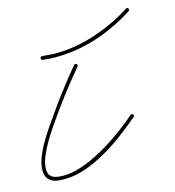

<svg xmlns="http://www.w3.org/2000/svg" viewBox="-121 -545 556 611"><g transform="rotate(-15 157.0 -239.5)"><path d="M18.9 -2.6Q7.8 -2.6 -3.3 -3.9Q-14.3 -5.2 -23.1 -10.1Q-31.9 -15 -37.1 -24.1Q-42.3 -33.2 -42.3 -48.2Q-42.3 -67.7 -33.5 -90.2Q-24.7 -112.6 -11.4 -135.4Q2 -158.2 16.9 -179.7Q31.9 -201.2 44.3 -218.8Q61.8 -244.1 79.1 -266.9Q96.4 -289.7 110.4 -307.3Q124.3 -324.9 133.1 -335.3Q141.9 -345.7 141.9 -345.7Q142.6 -347.7 146.5 -347.7Q152.3 -347.7 152.3 -341.8Q152.3 -340.5 151 -337.9Q151 -337.9 142.3 -327.5Q133.5 -317.1 119.5 -299.8Q105.5 -282.6 88.2 -259.8Q71 -237 53.4 -212.2Q41.7 -196 27.3 -175.1Q13 -154.3 0 -132.2Q-13 -110 -21.8 -88.2Q-30.6 -66.4 -30.6 -48.2Q-30.6 -36.5 -26 -29.6Q-21.5 -22.8 -14.3 -19.5Q-7.2 -16.3 1.6 -15.3Q10.4 -14.3 18.9 -14.3Q46.9 -14.3 80.1 -25.7Q113.3 -37.1 146.8 -55.7Q180.3 -74.2 213.2 -97.7Q246.1 -121.1 274.1 -145.8Q276.7 -147.1 278 -147.1Q283.9 -147.1 283.9 -141.3Q283.9 -138.7 281.9 -136.7Q252.6 -112 220.4 -87.9Q188.2 -63.8 154.3 -44.9Q120.4 -26 86.3 -14.3Q52.1 -2.6 18.9 -2.6ZM48.8 -387.4Q44.3 -388.7 44.3 -393.2Q44.3 -395.2 45.6 -397.1Q46.9 -399.1 49.5 -399.1Q60.5 -399.1 71.3 -397.8Q82 -396.5 93.1 -396.5Q160.2 -396.5 226.6 -418.6Q293 -440.8 347 -475.9Q349.6 -477.2 350.9 -477.2Q356.1 -477.2 356.1 -471.4Q356.1 -468.1 353.5 -466.1Q292.3 -427.1 226.6 -405.9Q160.8 -384.8 92.4 -384.8Q81.4 -384.8 70.6 -385.4Q59.9 -386.1 48.8 -387.4Z"/></g></svg>

Font: League Script
Style: League Script
Weight: 400
Foundry: Haley Fiege
Version: Version 1.001